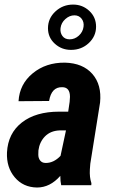

<svg xmlns="http://www.w3.org/2000/svg" viewBox="-20 -814 501 844"><path d="M190.9 -689.9Q190.9 -733.4 223.6 -763.7Q256.3 -793.9 301.3 -793.9Q342.8 -793.9 372.6 -766.1Q402.3 -738.3 402.3 -696.8Q402.3 -654.8 370.4 -624.8Q338.4 -594.7 292 -594.7Q250.5 -594.7 220.7 -622.1Q190.9 -649.4 190.9 -689.9ZM246.1 -690.4Q243.7 -670.4 254.4 -655.8Q265.1 -641.1 286.1 -641.1Q308.6 -641.1 326.4 -657.2Q344.2 -673.3 347.2 -696.3Q350.1 -717.3 338.6 -731.9Q327.1 -746.6 307.1 -746.6Q285.6 -746.6 267.3 -730.2Q249 -713.9 246.1 -690.4ZM249 0Q245.1 -16.6 245.1 -41Q200.2 10.3 142.6 10.3Q81.5 9.3 44.7 -34.7Q7.8 -78.6 10.7 -144Q15.1 -228 76.2 -275.6Q137.2 -323.2 240.2 -323.2H279.8L286.1 -366.2L287.6 -388.2Q287.6 -430.7 253.4 -430.7Q206.1 -432.1 195.8 -370.1L61.5 -369.1Q65.9 -444.3 124 -491.9Q182.1 -539.6 265.6 -538.6Q344.2 -536.6 386 -489Q427.7 -441.4 419.9 -363.3L377 -94.7L375 -68.8Q373 -34.7 381.8 -8.8L381.3 0ZM179.7 -97.7Q215.3 -96.7 246.1 -128.9L270 -240.7H240.7Q201.7 -238.8 177.7 -214.4Q153.8 -189.9 148.9 -152.8L148.4 -134.3Q148.4 -118.7 156.5 -108.4Q164.6 -98.1 179.7 -97.7Z"/></svg>

Font: TypoPRO Roboto
Style: Bold Italic
Weight: 700
Italic angle: -12°
Designer: Google
Version: Version 2.136; 2016